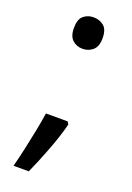

<svg xmlns="http://www.w3.org/2000/svg" viewBox="-134 -601 535 781"><g transform="rotate(20 134.0 -210.5)"><path d="M70 -482Q70 -520 88 -535Q106 -550 131 -550Q157 -550 175.5 -535Q194 -520 194 -482Q194 -446 175.5 -430Q157 -414 131 -414Q106 -414 88 -430Q70 -446 70 -482ZM183 -105Q170 -53 145.5 11.5Q121 76 97 129H31Q41 91 50.5 47.5Q60 4 68.5 -38.5Q77 -81 82 -116H176Z"/></g></svg>

Font: Noto Sans Buhid
Style: Regular
Weight: 400
Designer: Monotype Design Team
Foundry: Monotype Imaging Inc.
Version: Version 2.001